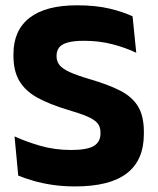

<svg xmlns="http://www.w3.org/2000/svg" viewBox="-20 -672 580 706"><path d="M256.5 13.5Q212 13.5 173.2 7.8Q134.5 2 102.8 -7.2Q71 -16.5 47 -26.5L33.5 -170.5Q73 -152 127 -136.2Q181 -120.5 241.5 -120.5Q300 -120.5 324.8 -135.2Q349.5 -150 349.5 -181.5V-185Q349.5 -206 338.2 -219.2Q327 -232.5 300.8 -243.8Q274.5 -255 230 -268Q163 -288 118.2 -312.5Q73.5 -337 51.5 -373.8Q29.5 -410.5 29.5 -467V-473.5Q29.5 -560.5 88.8 -606.5Q148 -652.5 263 -652.5Q332 -652.5 382.2 -640.5Q432.5 -628.5 467.5 -612L481 -478Q442.5 -496.5 393.8 -509.2Q345 -522 289.5 -522Q250.5 -522 228.2 -515.5Q206 -509 197 -496.8Q188 -484.5 188 -467V-465Q188 -447 198.2 -433.5Q208.5 -420 235.2 -407.5Q262 -395 311.5 -380.5Q378 -361 421.8 -338.8Q465.5 -316.5 487.2 -281.2Q509 -246 509 -187.5V-179.5Q509 -83 446.5 -34.8Q384 13.5 256.5 13.5Z"/></svg>

Font: Anek Gujarati
Style: Bold
Weight: 700
Version: Version 1.003